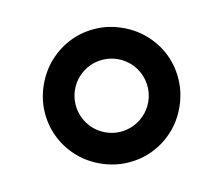

<svg xmlns="http://www.w3.org/2000/svg" viewBox="-42 -773 396 341"><g transform="rotate(10 156.0 -603.0)"><path d="M34.2 -603Q34.2 -628.4 43.7 -650.9Q53.2 -673.3 69.6 -689.7Q85.9 -706.1 108.2 -715.6Q130.4 -725.1 156.2 -725.1Q181.6 -725.1 204.1 -715.6Q226.6 -706.1 242.9 -689.7Q259.3 -673.3 268.8 -650.9Q278.3 -628.4 278.3 -603Q278.3 -577.1 268.8 -554.9Q259.3 -532.7 242.9 -516.4Q226.6 -500 204.1 -490.5Q181.6 -481 156.2 -481Q130.4 -481 108.2 -490.5Q85.9 -500 69.6 -516.4Q53.2 -532.7 43.7 -554.9Q34.2 -577.1 34.2 -603ZM222.2 -603Q222.2 -616.7 217 -628.7Q211.9 -640.6 202.9 -649.7Q193.8 -658.7 181.9 -663.8Q169.9 -668.9 156.2 -668.9Q142.6 -668.9 130.6 -663.8Q118.7 -658.7 109.6 -649.7Q100.6 -640.6 95.5 -628.7Q90.3 -616.7 90.3 -603Q90.3 -589.4 95.5 -577.4Q100.6 -565.4 109.6 -556.4Q118.7 -547.4 130.6 -542.2Q142.6 -537.1 156.2 -537.1Q169.9 -537.1 181.9 -542.2Q193.8 -547.4 202.9 -556.4Q211.9 -565.4 217 -577.4Q222.2 -589.4 222.2 -603Z"/></g></svg>

Font: Andika Cyr
Style: Regular
Weight: 400
Designer: Victor Gaultney, Annie Olsen, Julie Remington, Don Collingsworth, Eric Hays, Becca Hirsbrunner
Foundry: SIL International
Version: Version 5.000